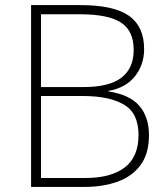

<svg xmlns="http://www.w3.org/2000/svg" viewBox="-20 -734 661 754"><path d="M295 -714Q427 -714 486.5 -672Q546 -630 546 -541Q546 -480 510 -434.5Q474 -389 406 -377V-375Q490 -362 527.5 -318Q565 -274 565 -203Q565 -131 532.5 -86.5Q500 -42 443 -21Q386 0 312 0H102V-714ZM306 -392Q409 -392 457 -429Q505 -466 505 -538Q505 -613 455 -645.5Q405 -678 294 -678H141V-392ZM141 -357V-35H315Q416 -35 470 -76.5Q524 -118 524 -204Q524 -289 467 -323Q410 -357 305 -357Z"/></svg>

Font: Noto Sans Arabic UI XLt
Style: Regular
Weight: 200
Designer: Monotype Design Team, Nadine Chahine and Nizar Qandah
Foundry: Monotype Imaging Inc.
Version: Version 2.010; ttfautohint (v1.8.4.7-5d5b)